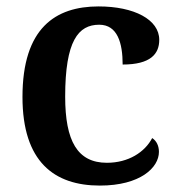

<svg xmlns="http://www.w3.org/2000/svg" viewBox="-20 -568 554 598"><path d="M291 10C417 10 475 -46 475 -95C475 -113 468 -129 454 -138C431 -94 380 -61 313 -61C221 -61 183 -129 183 -267C183 -441 224 -491 289 -491C346 -491 362 -434 362 -367C449 -367 476 -400 476 -444C476 -507 398 -548 287 -548C153 -548 50 -481 50 -266C50 -64 149 10 291 10Z"/></svg>

Font: Noto Serif Lao SemiBold
Style: Regular
Weight: 600
Designer: Monotype Design Team
Foundry: Monotype Imaging Inc.
Version: Version 2.003